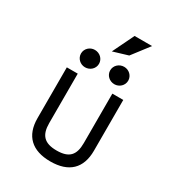

<svg xmlns="http://www.w3.org/2000/svg" viewBox="-229 -1118 1156 1264"><g transform="rotate(30 349.5 -485.5)"><path d="M452 -853 551 -982H418L339 -819ZM461 -640C498 -640 529 -669 529 -706C529 -743 498 -772 461 -772C423 -772 392 -743 392 -706C392 -669 423 -640 461 -640ZM238 -640C276 -640 307 -669 307 -706C307 -743 276 -772 238 -772C201 -772 170 -743 170 -706C170 -669 201 -640 238 -640ZM481 -204C481 -113 445 -72 350 -72C255 -72 218 -114 218 -204V-580H135V-194C135 -60 210 11 350 11C490 11 564 -60 564 -194V-580H481Z"/></g></svg>

Font: Charger Monospace
Style: Regular
Weight: 400
Designer: Jasper
Foundry: Cannot Into Space Fonts
Version: Version 0.980